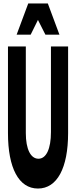

<svg xmlns="http://www.w3.org/2000/svg" viewBox="-20 -1068 440 1108"><path d="M26 -300C26 -99 88 20 199 20C310 20 373 -99 373 -300V-800H274V-306C274 -209 247 -152 202 -152C157 -152 129 -207 129 -300V-800H26ZM157 -868 199 -953 242 -868H323L256 -1048H143L76 -868Z"/></svg>

Font: Yard Headline
Style: Regular
Weight: 400
Monospace: yes
Designer: Roman Shamin
Foundry: Evil Martians
Version: Version 1.000